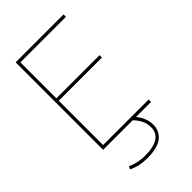

<svg xmlns="http://www.w3.org/2000/svg" viewBox="-280 -821 1133 1133"><g transform="rotate(-45 286.0 -255.0)"><path d="M491 -710H111V-410H471V-390H111V-20H491V0H365Q406 50 406 105Q406 124 400 141.5Q394 159 378 178Q362 197 327 208.5Q292 220 241 220Q174 220 122 194L130 176Q181 200 241 200Q386 200 386 105Q386 50 338 0H91V-730H491Z"/></g></svg>

Font: M PLUS 1p Thin
Style: Regular
Weight: 250
Version: Version 1.062